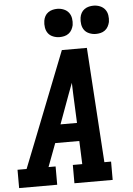

<svg xmlns="http://www.w3.org/2000/svg" viewBox="-66 -1009 729 1055"><g transform="rotate(-5 298.0 -481.5)"><path d="M-4 0V-101H46L103 -245L296 -735H434L475 -101H512V0H301V-101H353L348 -229H215L167 -101H206V0ZM344 -329 337 -490Q337 -505 336 -520.5Q335 -536 335 -551Q329 -536 323.5 -520.5Q318 -505 312 -490L253 -329ZM490 -807Q472 -807 454.5 -814Q437 -821 427 -834.5Q417 -848 414 -866.5Q411 -885 414 -904Q416 -917 422.5 -929Q429 -941 440.5 -949Q452 -957 465 -960Q478 -963 490 -963Q509 -963 526 -956Q543 -949 553.5 -935.5Q564 -922 567 -903.5Q570 -885 567 -866Q564 -853 557.5 -841Q551 -829 540 -821Q529 -813 516 -810Q503 -807 490 -807ZM290 -807Q272 -807 254.5 -814Q237 -821 227 -834.5Q217 -848 214 -866.5Q211 -885 214 -904Q216 -917 222.5 -929Q229 -941 240.5 -949Q252 -957 265 -960Q278 -963 290 -963Q309 -963 326 -956Q343 -949 353.5 -935.5Q364 -922 367 -903.5Q370 -885 367 -866Q364 -853 357.5 -841Q351 -829 340 -821Q329 -813 316 -810Q303 -807 290 -807Z"/></g></svg>

Font: Iosevka Slab Extended Oblique
Style: Bold
Weight: 700
Width: 7
Italic angle: -9°
Monospace: yes
Designer: Belleve Invis
Foundry: Belleve Invis
Version: Version 11.1.1; ttfautohint (v1.8.3)